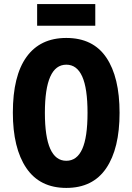

<svg xmlns="http://www.w3.org/2000/svg" viewBox="-20 -1004 649 941"><path d="M566 -451Q566 -276 500.5 -179.5Q435 -83 305 -83Q175 -83 109 -180.5Q43 -278 43 -452Q43 -632 110 -725Q177 -818 305 -818Q436 -818 501 -722Q566 -626 566 -451ZM200 -451Q200 -216 305 -216Q357 -216 383 -273.5Q409 -331 409 -451Q409 -571 383 -629Q357 -687 305 -687Q200 -687 200 -451ZM447 -984V-878H162V-984Z"/></svg>

Font: Noto Sans Kannada UI ExtraCondensed ExtraBold
Style: Regular
Weight: 800
Width: 2
Designer: Jelle Bosma - Monotype Design Team
Foundry: Monotype Imaging Inc.
Version: Version 2.005; ttfautohint (v1.8.4.7-5d5b)